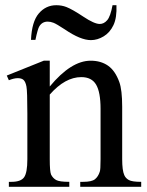

<svg xmlns="http://www.w3.org/2000/svg" viewBox="-20 -717 566 737"><path d="M171 -385Q253 -484 328 -484Q367 -484 394.5 -465Q422 -446 438 -402Q449 -372 449 -307V-106Q449 -63 457 -45Q462 -33 474.5 -26Q487 -19 522 -19V0H288V-19H299Q332 -19 344.5 -29Q357 -39 363 -58Q366 -65 366 -106V-299Q366 -363 349 -392Q332 -421 292 -421Q230 -421 171 -354V-106Q171 -59 176 -47Q183 -33 195.5 -26Q208 -19 246 -19V0H14V-19H24Q60 -19 72.5 -36.5Q85 -54 85 -106V-281Q85 -367 81.5 -385Q78 -403 70.5 -410Q63 -417 48 -417Q34 -417 14 -409L6 -427L148 -484H171ZM116 -564H99Q102 -634 129 -665.5Q156 -697 196 -697Q217 -697 235 -690Q258 -681 300 -653Q342 -625 363 -625Q379 -625 391.5 -639.5Q404 -654 412 -697H427Q429 -649 415.5 -620.5Q402 -592 378 -577.5Q354 -563 329 -563Q289 -563 229 -604Q197 -625 185.5 -629.5Q174 -634 163 -634Q142 -634 131 -616Q125 -607 116 -564Z"/></svg>

Font: MM Ethnic
Style: Regular
Weight: 400
Designer: Khon Soe Zaw Thu
Version: Version 1.00 July 18, 2016, initial release